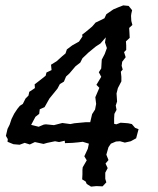

<svg xmlns="http://www.w3.org/2000/svg" viewBox="-20 -623 589 715"><path d="M303 62 299 53 286 45 287 26V10L288 0L303 -26L294 -41L301 -56L307 -69L311 -88L288 -95L272 -93L250 -91L222 -90L221 -99L200 -94L185 -97L156 -91L142 -87L110 -94L91 -85L72 -91L53 -84L30 -86L8 -95L9 -105L2 -117L8 -143L16 -159L23 -180L33 -200L45 -218L54 -229L65 -236L75 -256L86 -267L89 -281L110 -295L109 -309L126 -322L150 -341L153 -353L172 -362L170 -382L191 -395L212 -414L224 -424L229 -439L249 -454L274 -468L287 -487L286 -494L299 -504L323 -524L336 -539L353 -547L369 -555L376 -570L402 -588L421 -596L439 -603L459 -601L472 -585L469 -572L468 -564L469 -545L473 -530L461 -519L462 -502L463 -482L449 -469L450 -454V-437L442 -429L448 -410L435 -393L433 -378L437 -364L430 -356L432 -337V-320L419 -295L414 -275L416 -245L411 -230L414 -214L406 -199L405 -182V-162L413 -160L429 -166L444 -165L457 -164L471 -161L483 -147L496 -142L487 -108L467 -97L445 -92L427 -97L412 -96L393 -88L384 -75L376 -47L384 -27L373 -14L381 3L372 20V43L376 56L362 71L339 70L319 72ZM96 -158 124 -151 143 -159 151 -160 181 -157 212 -165 242 -161 257 -164 300 -168H316L323 -198L334 -215L338 -236L335 -261L350 -296L339 -307L357 -337L348 -354L357 -368L359 -401L370 -422L378 -444L371 -465L374 -484L354 -461L337 -450L309 -427L287 -406L279 -390L261 -376L239 -350L226 -338L218 -319L203 -310L194 -293L164 -256L146 -224L128 -216L126 -199L112 -188Z"/></svg>

Font: Winky Rough Light
Style: Italic
Weight: 300
Italic angle: -8.97852°
Designer: Simon Atzbach
Foundry: typofactur
Version: Version 1.206; ttfautohint (v1.8.4.7-5d5b)